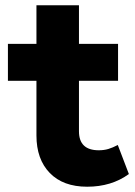

<svg xmlns="http://www.w3.org/2000/svg" viewBox="-20 -697 511 727"><path d="M118 -184V-391H10V-531H118V-677H279V-531H427V-391H279V-200Q279 -128 354 -128Q374 -128 390.5 -133Q407 -138 426 -148L468 -38Q402 10 310 10Q219 10 168.5 -42Q118 -94 118 -184Z"/></svg>

Font: Lexend Exa HM Xlight
Style: Bold
Weight: 700
Designer: Bonnie Shaver-Troup, Thomas Jockin, Octavio Pardo
Foundry: Lexend
Version: Version 1.091